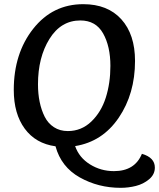

<svg xmlns="http://www.w3.org/2000/svg" viewBox="-20 -694 762 920"><path d="M365 -596Q272 -596 217 -507.5Q162 -419 162 -290Q162 -245 170 -206Q178 -167 194 -135Q210 -103 238.5 -84.5Q267 -66 305 -66Q370 -66 417.5 -111.5Q465 -157 487 -226.5Q509 -296 509 -378Q509 -472 474 -534Q439 -596 365 -596ZM660 43Q722 61 722 109Q722 142 694.5 165Q667 188 631 197Q595 206 558 206Q451 206 362 156Q273 106 246 7Q151 -6 98.5 -77.5Q46 -149 46 -263Q46 -438 139 -556Q232 -674 379 -674Q496 -674 561.5 -601.5Q627 -529 627 -402Q627 -245 549 -130Q471 -15 340 6Q359 61 411 93.5Q463 126 526 126Q626 126 660 43Z"/></svg>

Font: Overlock
Style: Bold Italic
Weight: 700
Version: Version 1.001